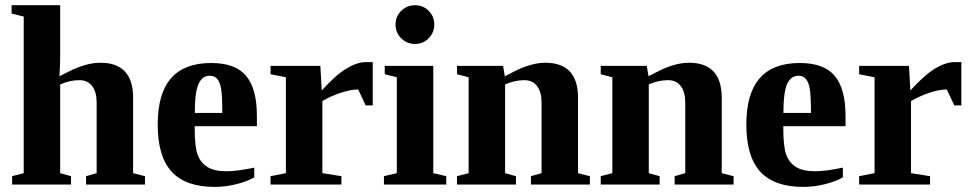

<svg xmlns="http://www.w3.org/2000/svg" viewBox="-20 -714 3762 743"><path d="M212.9 -495.1Q212.9 -462.9 210 -418.9L243.7 -436Q313 -471.2 368.2 -471.2Q495.1 -471.2 495.1 -335.9V-43.9L541 -32.2V0H313V-32.2L354 -43.9V-316.9Q354 -357.9 336.7 -380.9Q319.3 -403.8 287.1 -403.8Q250 -403.8 212.9 -387.2V-43.9L254.9 -32.2V0H26.9V-32.2L71.8 -43.9V-649.9L24.9 -661.6V-693.8H212.9Z M797.4 -470.2Q890.6 -470.2 932.4 -420.4Q974.1 -370.6 974.1 -265.6V-225.6H733.4V-217.8Q733.4 -145 745.1 -114.3Q756.8 -83.5 783.2 -67.4Q809.6 -51.3 855.5 -51.3Q898.4 -51.3 963.9 -65.4V-27.8Q937 -11.7 894.3 -1.2Q851.6 9.3 811 9.3Q698.2 9.3 644.3 -49.6Q590.3 -108.4 590.3 -231.9Q590.3 -352.1 641.8 -411.1Q693.4 -470.2 797.4 -470.2ZM792 -420.9Q762.7 -420.9 748.3 -389.2Q733.9 -357.4 733.9 -276.9H840.3Q840.3 -342.3 835.9 -368.9Q831.5 -395.5 821 -408.2Q810.5 -420.9 792 -420.9Z M1225.1 -363.8Q1277.8 -422.4 1319.6 -448Q1361.3 -473.6 1396 -473.6H1422.4V-306.2H1395L1366.2 -367.7Q1335.4 -367.7 1296.4 -354.2Q1257.3 -340.8 1227.5 -322.8V-43.9L1301.3 -32.2V0H1026.9V-32.2L1086.4 -43.9V-415L1026.9 -426.8V-459H1219.7Z M1656.7 -43.9 1707 -32.2V0H1465.8V-32.2L1515.6 -43.9V-415L1468.8 -426.8V-459H1656.7ZM1510.7 -619.1Q1510.7 -650.9 1533 -672.4Q1555.2 -693.8 1585.9 -693.8Q1617.2 -693.8 1638.9 -672.1Q1660.6 -650.4 1660.6 -619.1Q1660.6 -588.4 1639.2 -566.2Q1617.7 -543.9 1585.9 -543.9Q1554.7 -543.9 1532.7 -565.7Q1510.7 -587.4 1510.7 -619.1Z M1933.6 -418.9 1966.8 -436Q2035.2 -471.2 2089.8 -471.2Q2216.8 -471.2 2216.8 -335.9V-43.9L2262.7 -32.2V0H2034.7V-32.2L2075.7 -43.9V-316.9Q2075.7 -357.9 2058.3 -380.9Q2041 -403.8 2008.8 -403.8Q1971.7 -403.8 1934.6 -387.2V-43.9L1976.6 -32.2V0H1748.5V-32.2L1793.5 -43.9V-415L1748.5 -426.8V-459H1926.8Z M2489.7 -418.9 2522.9 -436Q2591.3 -471.2 2646 -471.2Q2772.9 -471.2 2772.9 -335.9V-43.9L2818.8 -32.2V0H2590.8V-32.2L2631.8 -43.9V-316.9Q2631.8 -357.9 2614.5 -380.9Q2597.2 -403.8 2564.9 -403.8Q2527.8 -403.8 2490.7 -387.2V-43.9L2532.7 -32.2V0H2304.7V-32.2L2349.6 -43.9V-415L2304.7 -426.8V-459H2482.9Z M3075.2 -470.2Q3168.5 -470.2 3210.2 -420.4Q3252 -370.6 3252 -265.6V-225.6H3011.2V-217.8Q3011.2 -145 3022.9 -114.3Q3034.7 -83.5 3061 -67.4Q3087.4 -51.3 3133.3 -51.3Q3176.3 -51.3 3241.7 -65.4V-27.8Q3214.8 -11.7 3172.1 -1.2Q3129.4 9.3 3088.9 9.3Q2976.1 9.3 2922.1 -49.6Q2868.2 -108.4 2868.2 -231.9Q2868.2 -352.1 2919.7 -411.1Q2971.2 -470.2 3075.2 -470.2ZM3069.8 -420.9Q3040.5 -420.9 3026.1 -389.2Q3011.7 -357.4 3011.7 -276.9H3118.2Q3118.2 -342.3 3113.8 -368.9Q3109.4 -395.5 3098.9 -408.2Q3088.4 -420.9 3069.8 -420.9Z M3502.9 -363.8Q3555.7 -422.4 3597.4 -448Q3639.2 -473.6 3673.8 -473.6H3700.2V-306.2H3672.9L3644 -367.7Q3613.3 -367.7 3574.2 -354.2Q3535.2 -340.8 3505.4 -322.8V-43.9L3579.1 -32.2V0H3304.7V-32.2L3364.3 -43.9V-415L3304.7 -426.8V-459H3497.6Z"/></svg>

Font: Tinos
Style: Bold
Weight: 700
Designer: Steve Matteson
Foundry: Monotype Imaging Inc.
Version: Version 1.23